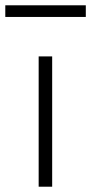

<svg xmlns="http://www.w3.org/2000/svg" viewBox="-44 -705 344 725"><path d="M102 0V-492H153V0ZM-24 -641V-685H280V-641Z"/></svg>

Font: Nunito Sans 7pt ExtraLight
Style: Regular
Weight: 250
Designer: Vernon Adams
Foundry: Vernon Adams
Version: Version 3.101;gftools[0.9.27]